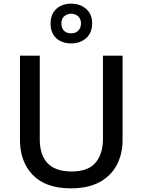

<svg xmlns="http://www.w3.org/2000/svg" viewBox="-20 -1018 778 1048"><path d="M649 -252Q649 -178 618 -118.5Q587 -59 524.5 -24.5Q462 10 366 10Q230 10 159.5 -62.5Q89 -135 89 -254V-714H197V-259Q197 -82 371 -82Q461 -82 501.5 -130Q542 -178 542 -260V-714H649ZM369 -781Q318 -781 287 -809.5Q256 -838 256 -890Q256 -940 287 -969Q318 -998 369 -998Q417 -998 450 -969.5Q483 -941 483 -891Q483 -839 450.5 -810Q418 -781 369 -781ZM369 -836Q392 -836 407 -850.5Q422 -865 422 -890Q422 -915 406.5 -929Q391 -943 369 -943Q346 -943 330.5 -929Q315 -915 315 -890Q315 -865 329 -850.5Q343 -836 369 -836Z"/></svg>

Font: Noto Sans Gurmukhi Medium
Style: Regular
Weight: 500
Designer: Jelle Bosma - Monotype Design Team
Foundry: Monotype Imaging Inc.
Version: Version 2.004; ttfautohint (v1.8.4.7-5d5b)